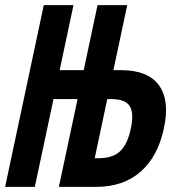

<svg xmlns="http://www.w3.org/2000/svg" viewBox="-63 -730 683 750"><path d="M-43 0 108 -710H224L170 -456H264L318 -710H434L380 -456H409Q516 -456 558.5 -396Q601 -336 577 -228Q554 -119 486.5 -59.5Q419 0 312 0H167L240 -343H146L73 0ZM307 -112H322Q379 -112 407.5 -140.5Q436 -169 448 -228Q461 -287 444 -315Q427 -343 371 -343H356Z"/></svg>

Font: Geist Mono
Style: Bold Italic
Weight: 700
Italic angle: -12°
Monospace: yes
Designer: Basement.studio, Andrés Briganti, Mateo Zaragoza
Foundry: Basement.studio, Vercel, Andrés Briganti, Guido Ferreyra, Mateo Zaragoza
Version: Version 1.500; ttfautohint (v1.8.4.7-5d5b)